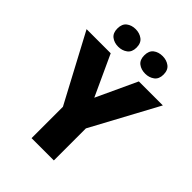

<svg xmlns="http://www.w3.org/2000/svg" viewBox="-259 -1055 1182 1182"><g transform="rotate(45 332.0 -464.0)"><path d="M332 -449 455 -714H664L429 -279V0H235V-273L0 -714H210ZM131 -851Q131 -891 155 -909.5Q179 -928 214 -928Q248 -928 273 -909.5Q298 -891 298 -851Q298 -812 273 -793.5Q248 -775 214 -775Q179 -775 155 -793.5Q131 -812 131 -851ZM365 -851Q365 -891 389 -909.5Q413 -928 449 -928Q483 -928 508 -909.5Q533 -891 533 -851Q533 -812 508 -793.5Q483 -775 449 -775Q413 -775 389 -793.5Q365 -812 365 -851Z"/></g></svg>

Font: Noto Sans Cherokee Black
Style: Regular
Weight: 900
Designer: Monotype Design Team
Foundry: Monotype Imaging Inc.
Version: Version 2.001; ttfautohint (v1.8.4.7-5d5b)